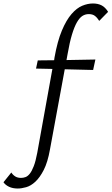

<svg xmlns="http://www.w3.org/2000/svg" viewBox="-161 -776 641 1103"><path d="M374 -374 211 -378 126 83Q113 156 90.5 200Q68 244 42 268Q16 292 -11 299.5Q-38 307 -59 307Q-88 307 -109 297Q-130 287 -141 271L-96 215Q-87 229 -73.5 237.5Q-60 246 -40 246Q-28 246 -15 241.5Q-2 237 10 222Q22 207 33 178.5Q44 150 53 102L140 -380L46 -382L56 -429L150 -430L152 -445Q169 -540 194.5 -600.5Q220 -661 250 -695.5Q280 -730 311.5 -743Q343 -756 373 -756Q402 -756 423 -745Q444 -734 460 -708L409 -656Q398 -674 384.5 -684.5Q371 -695 349 -695Q329 -695 312.5 -684.5Q296 -674 281 -648Q266 -622 252.5 -577.5Q239 -533 227 -464L221 -431L387 -434Z"/></svg>

Font: Isabella Sans
Style: Italic
Weight: 400
Italic angle: -12°
Designer: Christian Thalmann (Catharsis Fonts), Cristiano Sobral
Foundry: The Isabella Sans Project Authors
Version: Version 2.026; ttfautohint (v1.8.4.7-5d5b-dirty)